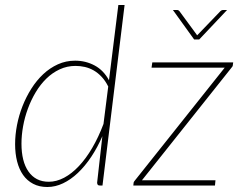

<svg xmlns="http://www.w3.org/2000/svg" viewBox="-20 -743 965 769"><path d="M413.5 -396.5Q402 -419.5 387.2 -435.2Q372.5 -451 355.5 -460.8Q338.5 -470.5 320 -474.8Q301.5 -479 282.5 -479Q248.5 -479 219 -465.2Q189.5 -451.5 165.5 -428Q141.5 -404.5 123 -373.5Q104.5 -342.5 91.8 -308Q79 -273.5 72.5 -237.2Q66 -201 66 -167.5Q66 -132 73 -104Q80 -76 94 -56Q108 -36 128.2 -25.5Q148.5 -15 175.5 -15Q206 -15 236.8 -31.2Q267.5 -47.5 296 -77.8Q324.5 -108 349.5 -150.8Q374.5 -193.5 394.5 -246.5ZM479 -723 390.5 0H379.5Q373 0 371 -3.8Q369 -7.5 369 -11.5L390 -197.5Q370.5 -152.5 345.5 -115Q320.5 -77.5 292 -50.5Q263.5 -23.5 232.5 -8.8Q201.5 6 169.5 6Q137 6 112.8 -6.8Q88.5 -19.5 72.5 -42.2Q56.5 -65 48.5 -96.5Q40.5 -128 40.5 -165.5Q40.5 -202.5 48 -241.5Q55.5 -280.5 70 -317.5Q84.5 -354.5 105.5 -387.8Q126.5 -421 153.2 -446Q180 -471 212 -485.5Q244 -500 281 -500Q323 -500 359 -480.8Q395 -461.5 416.5 -421.5L454 -723ZM914 -493 912.5 -482Q912.5 -479 910.8 -476.5Q909 -474 906.5 -471L548.5 -21H843L841 0H514L515 -9.5Q515 -12.5 516.8 -15.5Q518.5 -18.5 521 -21L880 -472H587L590 -493ZM889.5 -703 778 -585H757.5L672.5 -703H689.5Q692.5 -703 695 -701.5Q697.5 -700 698.5 -698.5L766.5 -606L769.5 -601.5L774 -606L863 -698.5Q868 -703 872.5 -703Z"/></svg>

Font: Lato ExtraLight
Style: Italic
Weight: 275
Italic angle: -7°
Designer: Lukasz Dziedzic with Adam Twardoch and Botio Nikoltchev
Foundry: tyPoland Lukasz Dziedzic
Version: Version 2.015; 2015-08-06; http://www.latofonts.com/